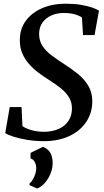

<svg xmlns="http://www.w3.org/2000/svg" viewBox="-20 -772 576 1065"><path d="M222 11Q174 11 129.5 3.5Q85 -4 52.8 -14.5Q20.5 -25 9 -34L34 -178H99.5L104.5 -72.5Q123.5 -58.5 156 -49.8Q188.5 -41 223 -41Q255 -41 282.8 -48.8Q310.5 -56.5 331.8 -72.2Q353 -88 365.5 -111.5Q378 -135 379 -166Q380 -202.5 363.8 -230.2Q347.5 -258 318.5 -281.5Q289.5 -305 252 -328.5Q222 -347 193.2 -368.8Q164.5 -390.5 141.2 -416.8Q118 -443 104 -475.2Q90 -507.5 90 -547Q89.5 -611 123.2 -656.8Q157 -702.5 214.5 -727Q272 -751.5 341.5 -751.5Q390.5 -751.5 427.2 -745.5Q464 -739.5 489.2 -730.8Q514.5 -722 529 -713L504.5 -577.5H440.5L434.5 -674.5Q419.5 -686 393.5 -693Q367.5 -700 332.5 -700Q297 -700 266.2 -686.8Q235.5 -673.5 216.5 -648Q197.5 -622.5 197 -585.5Q196.5 -546.5 215 -518Q233.5 -489.5 265 -465.8Q296.5 -442 336 -416.5Q374.5 -392 410.2 -363.5Q446 -335 468.8 -298Q491.5 -261 492 -211Q492 -147 459 -96.8Q426 -46.5 365.5 -17.8Q305 11 222 11ZM144 255V245.5Q154 238 162.2 223.5Q170.5 209 176 192Q181.5 175 181 159.5Q180.5 141.5 172.5 126.2Q164.5 111 149.5 107V76L218 42.5Q248.5 54.5 260.5 78.2Q272.5 102 272 135.5Q271 169 257.2 198.2Q243.5 227.5 223.8 247.8Q204 268 185.5 273.5Z"/></svg>

Font: Merriweather 24pt Medium
Style: Italic
Weight: 500
Italic angle: -7.8°
Version: Version 2.101